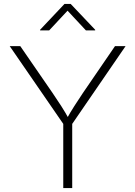

<svg xmlns="http://www.w3.org/2000/svg" viewBox="-20 -964 693 984"><path d="M304.2 0V-329.1L29.8 -727.5H84L249.5 -487.3Q272.9 -453.1 293.9 -420.4Q314.9 -387.7 336.4 -348.6H318.4Q339.8 -387.7 361.1 -420.7Q382.3 -453.6 404.8 -487.3L569.3 -727.5H623.5L350.1 -329.1V0ZM231.9 -808.1H185.5V-811.5L310.5 -943.8H342.3L467.8 -811.5V-808.1H420.4L326.2 -909.2Z"/></svg>

Font: Inter ExtraLight
Style: Regular
Weight: 250
Designer: Rasmus Andersson
Foundry: rsms
Version: Version 4.001;git-66647c0bb